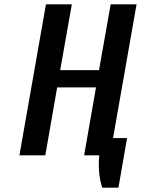

<svg xmlns="http://www.w3.org/2000/svg" viewBox="-20 -720 653 890"><path d="M70 0 193 -700H313L259 -395H439L493 -700H613L490 0H370L425 -315H245L190 0ZM454 150Q444 120 440 82.5Q436 45 440 0H370L384 -80H569L529 150Z"/></svg>

Font: Cuprum
Style: Bold Italic
Weight: 700
Italic angle: -10°
Designer: Jovanny Lemonad
Foundry: Jovanny Lemonad
Version: Version 3.000